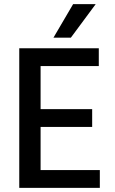

<svg xmlns="http://www.w3.org/2000/svg" viewBox="-20 -907 554 927"><path d="M176 -86H462V0H73V-674H457V-588H176V-380H425V-294H176ZM442 -887 322 -725H238L333 -887Z"/></svg>

Font: Hind Medium
Style: Regular
Weight: 500
Designer: Manushi Parikh, Satya Rajpurohit
Foundry: Indian Type Foundry
Version: Version 1.201;PS 1.0;hotconv 1.0.78;makeotf.lib2.5.61930; tt